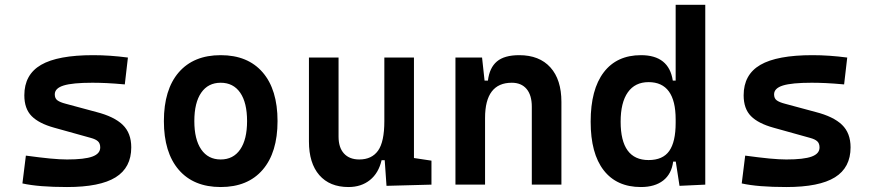

<svg xmlns="http://www.w3.org/2000/svg" viewBox="-20 -752 3556 782"><path d="M252.9 9.8Q136.7 9.8 71.3 -4.9L85.4 -118.2Q142.6 -110.4 183.6 -106.4Q224.6 -102.5 252.9 -102.5Q324.2 -102.5 356.2 -114.3Q388.2 -126 388.2 -151.4Q388.2 -168 378.9 -176.5Q369.6 -185.1 349.6 -190.4L200.7 -231.9Q138.7 -249 108.9 -279.1Q79.1 -309.1 79.1 -363.8Q79.1 -448.2 147.2 -487.8Q215.3 -527.3 359.4 -527.3Q394 -527.3 428.7 -524.9Q463.4 -522.5 501 -517.6L488.3 -408.2Q445.8 -412.1 413.8 -413.6Q381.8 -415 356.4 -415Q275.4 -415 239.3 -403.8Q203.1 -392.6 203.1 -367.7Q203.1 -351.1 213.9 -343.3Q224.6 -335.4 247.1 -329.6L372.1 -295.9Q444.8 -277.3 479.7 -243.7Q514.6 -210 514.6 -151.9Q514.6 -69.3 450.9 -29.8Q387.2 9.8 252.9 9.8Z M878.9 9.8Q768.6 9.8 708 -60.5Q647.5 -130.9 647.5 -258.8Q647.5 -387.2 708 -457.3Q768.6 -527.3 878.9 -527.3Q989.3 -527.3 1049.8 -457.3Q1110.4 -387.2 1110.4 -258.8Q1110.4 -130.9 1049.8 -60.5Q989.3 9.8 878.9 9.8ZM878.9 -102.5Q930.2 -102.5 958.3 -143.3Q986.3 -184.1 986.3 -258.8Q986.3 -334 958.3 -374.5Q930.2 -415 878.9 -415Q827.6 -415 799.6 -374.5Q771.5 -334 771.5 -258.8Q771.5 -184.1 799.6 -143.3Q827.6 -102.5 878.9 -102.5Z M1399.4 9.8Q1322.8 9.8 1280.5 -38.8Q1238.3 -87.4 1238.3 -175.8V-517.6H1358.9V-195.3Q1358.9 -150.9 1381.1 -126.7Q1403.3 -102.5 1443.4 -102.5Q1494.1 -102.5 1519.8 -138.4Q1545.4 -174.3 1545.4 -258.8V-517.6H1666V-108.4L1737.3 -97.7V0L1554.2 4.9L1546.9 -99.6H1534.2Q1522 -46.9 1486.6 -18.6Q1451.2 9.8 1399.4 9.8Z M2146 0V-317.4Q2146 -364.3 2124.8 -389.6Q2103.5 -415 2064.5 -415Q1955.6 -415 1955.6 -271.5V0H1835V-517.6H1943.4L1953.6 -423.8H1967.3Q1973.6 -476.1 2003.9 -501.7Q2034.2 -527.3 2094.7 -527.3Q2176.8 -527.3 2221.7 -477.5Q2266.6 -427.7 2266.6 -336.9V0Z M2590.3 9.8Q2491.7 9.8 2438.7 -58.6Q2385.7 -127 2385.7 -256.3Q2385.7 -387.7 2439 -457.5Q2492.2 -527.3 2590.8 -527.3Q2704.6 -527.3 2720.2 -423.8H2731.9V-732.4H2852.5V0L2747.6 4.9L2732.4 -93.8H2721.7Q2715.3 -43.5 2681.2 -16.8Q2647 9.8 2590.3 9.8ZM2731.9 -251.5V-265.6Q2731.9 -417.5 2621.6 -417.5Q2566.4 -417.5 2537.1 -376Q2507.8 -334.5 2507.8 -256.3Q2507.8 -100.1 2621.6 -100.1Q2679.7 -100.1 2705.8 -137.2Q2731.9 -174.3 2731.9 -251.5Z M3182.6 9.8Q3066.4 9.8 3001 -4.9L3015.1 -118.2Q3072.3 -110.4 3113.3 -106.4Q3154.3 -102.5 3182.6 -102.5Q3253.9 -102.5 3285.9 -114.3Q3317.9 -126 3317.9 -151.4Q3317.9 -168 3308.6 -176.5Q3299.3 -185.1 3279.3 -190.4L3130.4 -231.9Q3068.4 -249 3038.6 -279.1Q3008.8 -309.1 3008.8 -363.8Q3008.8 -448.2 3076.9 -487.8Q3145 -527.3 3289.1 -527.3Q3323.7 -527.3 3358.4 -524.9Q3393.1 -522.5 3430.7 -517.6L3418 -408.2Q3375.5 -412.1 3343.5 -413.6Q3311.5 -415 3286.1 -415Q3205.1 -415 3168.9 -403.8Q3132.8 -392.6 3132.8 -367.7Q3132.8 -351.1 3143.6 -343.3Q3154.3 -335.4 3176.8 -329.6L3301.8 -295.9Q3374.5 -277.3 3409.4 -243.7Q3444.3 -210 3444.3 -151.9Q3444.3 -69.3 3380.6 -29.8Q3316.9 9.8 3182.6 9.8Z"/></svg>

Font: CaskaydiaCove NF SemiBold
Style: Regular
Weight: 600
Designer: Aaron Bell
Foundry: Saja Typeworks
Version: Version 2111.001; VTT 6.35;Nerd Fonts 3.2.1